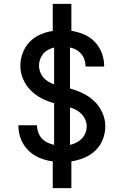

<svg xmlns="http://www.w3.org/2000/svg" viewBox="-20 -863 640 990"><path d="M252 107V-31Q218 -35 185 -48.5Q152 -62 127 -86.5Q102 -111 88.5 -144Q75 -177 75 -212Q75 -213 75 -214.5Q75 -216 75 -217H171Q171 -217 171 -216Q171 -215 171 -214Q171 -197 177.5 -179.5Q184 -162 196 -149Q208 -136 224.5 -128Q241 -120 259 -116V-331Q225 -340 193.5 -356.5Q162 -373 137.5 -398Q113 -423 99 -456Q85 -489 85 -524Q85 -557 97 -589.5Q109 -622 132.5 -646.5Q156 -671 187.5 -685Q219 -699 252 -703V-843H348V-704Q381 -699 413 -685.5Q445 -672 468.5 -647.5Q492 -623 504.5 -590.5Q517 -558 517 -524Q517 -523 517 -522Q517 -521 517 -520H421Q421 -520 421 -521Q421 -522 421 -522Q421 -539 415.5 -555.5Q410 -572 399 -585Q388 -598 373 -606.5Q358 -615 341 -618V-407Q376 -397 409 -381Q442 -365 467.5 -340Q493 -315 508 -281.5Q523 -248 523 -212Q523 -177 510 -144Q497 -111 472 -87Q447 -63 414.5 -49.5Q382 -36 348 -31V107ZM259 -428V-618Q243 -614 228 -606Q213 -598 202.5 -585Q192 -572 186.5 -556.5Q181 -541 181 -524Q181 -508 187 -492Q193 -476 203.5 -463.5Q214 -451 228.5 -442.5Q243 -434 259 -428ZM342 -116Q359 -120 374.5 -128Q390 -136 402 -148.5Q414 -161 420.5 -177.5Q427 -194 427 -211Q427 -229 420 -245.5Q413 -262 401 -274.5Q389 -287 373.5 -295.5Q358 -304 341 -309V-116Z"/></svg>

Font: Iosevka Custom Medium Extended
Style: Regular
Weight: 500
Width: 7
Monospace: yes
Designer: Belleve Invis
Foundry: Belleve Invis
Version: Version 11.2.4; ttfautohint (v1.8.4)